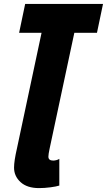

<svg xmlns="http://www.w3.org/2000/svg" viewBox="-20 -734 548 984"><path d="M52 125Q52 91 67 26L193 -566H78L109 -714H508L477 -566H361L234 29Q228 57 228 69Q228 89 253 89Q260 89 269.5 86.5Q279 84 284 80V217Q269 222 238.5 226Q208 230 180 230Q119 230 85.5 199.5Q52 169 52 125Z"/></svg>

Font: Noto Sans UI CondBlack
Style: Italic
Weight: 900
Width: 3
Italic angle: -12°
Designer: Monotype Design Team
Foundry: Monotype Imaging Inc.
Version: Version 1.001